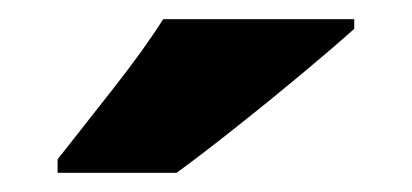

<svg xmlns="http://www.w3.org/2000/svg" viewBox="-20 -786 429 200"><path d="M349 -756Q329 -738 295.5 -710Q262 -682 226 -653.5Q190 -625 164 -606H40V-620Q65 -652 97 -692.5Q129 -733 150 -766H349Z"/></svg>

Font: Noto Sans Gurmukhi SemiCondensed Black
Style: Regular
Weight: 900
Width: 4
Designer: Jelle Bosma - Monotype Design Team
Foundry: Monotype Imaging Inc.
Version: Version 2.004; ttfautohint (v1.8.4.7-5d5b)